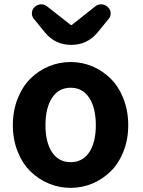

<svg xmlns="http://www.w3.org/2000/svg" viewBox="-20 -864 666 897"><path d="M309.6 13.7Q256.8 13.7 208.5 -6.3Q160.2 -26.4 122.6 -63Q85 -99.6 62.5 -155.8Q40 -211.9 40 -279.3Q40 -346.7 62.5 -403.3Q85 -460 122.6 -497.1Q160.2 -534.2 208.5 -554.2Q256.8 -574.2 309.6 -574.2Q363.3 -574.2 411.1 -554.2Q459 -534.2 496.6 -497.1Q534.2 -460 556.6 -403.3Q579.1 -346.7 579.1 -279.3Q579.1 -211.9 556.6 -155.8Q534.2 -99.6 496.6 -63Q459 -26.4 411.1 -6.3Q363.3 13.7 309.6 13.7ZM427.7 -279.3Q427.7 -359.4 397 -406.7Q366.2 -454.1 310.1 -454.1Q253.9 -454.1 223.1 -406.7Q192.4 -359.4 192.4 -279.3Q192.4 -199.2 223.1 -152.8Q253.9 -106.4 310.1 -106.4Q366.2 -106.4 397 -152.8Q427.7 -199.2 427.7 -279.3ZM190.4 -711.9 138.7 -775.4Q128.9 -787.1 128.9 -800.8Q128.9 -819.3 141.6 -831.1Q154.3 -842.8 170.9 -843.8Q171.9 -843.8 172.9 -843.8Q188.5 -843.8 200.2 -834L309.6 -748Q310.5 -747.1 313 -747.1Q315.4 -747.1 316.4 -748L424.8 -834Q436.5 -843.8 452.1 -843.8Q453.1 -843.8 454.1 -843.8Q471.7 -842.8 483.4 -831.1Q497.1 -819.3 497.1 -800.8Q497.1 -786.1 487.3 -775.4L434.6 -710.9Q386.7 -654.3 312.5 -654.3Q238.3 -654.3 190.4 -711.9Z"/></svg>

Font: Gen Jyuu GothicX Bold
Style: Bold
Weight: 700
Designer: Ryoko NISHIZUKA (kana &amp; ideographs); Paul D. Hunt (Latin, Greek &amp; Cyrillic); Wenlong ZHANG (bopomofo); Sandoll C
Version: Version 1.058.20140828